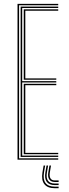

<svg xmlns="http://www.w3.org/2000/svg" viewBox="-20 -820 354 986"><path d="M70 0V-800H279V-793H78V-7H279V0ZM102 -28V-389.5H269V-382.5H110V-35H279V-28ZM86 -14V-786H279V-779H94V-403.5H269V-396.5H94V-21H279V-14ZM102 -410.5V-772H279V-765H110V-417.5H269V-410.5ZM212 30 206 65.5Q200 101.5 214.1 120Q228.2 138.5 261 138.5H281V146.5H261Q224 146.5 207.8 125.6Q191.5 104.8 198 65.5L204 30ZM242 30 236 65.5Q232.8 85.2 239.2 95.9Q245.8 106.5 261 106.5H281V114.5H261Q242 114.5 233.1 101.6Q224.2 88.8 228 65.5L234 30ZM227 30 221 65.5Q216.2 93.8 226.5 108.1Q236.8 122.5 261 122.5H281V130.5H261Q232.8 130.5 220.2 113.8Q207.8 97 213 65.5L219 30Z"/></svg>

Font: Big Shoulders Inline Text Thin Thin
Style: Regular
Weight: 250
Version: Version 2.002